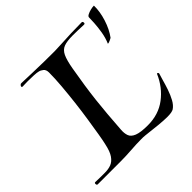

<svg xmlns="http://www.w3.org/2000/svg" viewBox="-195 -813 977 977"><g transform="rotate(-45 293.0 -324.5)"><path d="M476 8Q451 8 414.5 4.5Q378 1 328 -5Q321 -6 313.5 -6Q306 -6 298 -6Q266 -6 225.5 -3Q185 0 147 0H-18Q-25 0 -25 -10Q-25 -18 -17 -17Q6 -16 21.5 -16Q37 -16 50 -16Q75 -16 94.5 -23.5Q114 -31 129 -52.5Q144 -74 153 -117Q158 -137 164.5 -176.5Q171 -216 179 -267.5Q187 -319 193.5 -374.5Q200 -430 204.5 -483Q209 -536 209 -578Q209 -598 197.5 -607Q186 -616 176 -618Q166 -621 143.5 -622Q121 -623 101 -623Q88 -623 78.5 -622.5Q69 -622 64 -622Q58 -622 58 -627Q58 -631 62.5 -635.5Q67 -640 72 -639Q105 -638 147 -636.5Q189 -635 231 -634.5Q273 -634 306 -634Q322 -634 355.5 -636Q389 -638 429.5 -639.5Q470 -641 505 -641H506Q514 -641 514 -631Q514 -623 505 -624Q482 -625 463 -625.5Q444 -626 427 -626Q386 -626 363.5 -617.5Q341 -609 329 -583.5Q317 -558 308 -506Q298 -449 291 -401.5Q284 -354 279 -310Q274 -266 270 -218.5Q266 -171 262 -113Q260 -89 266.5 -70.5Q273 -52 298 -42Q323 -32 375 -32Q452 -32 507.5 -74Q563 -116 592 -183Q594 -186 595 -186Q598 -186 600.5 -182.5Q603 -179 601 -175Q597 -164 590.5 -140Q584 -116 574.5 -88Q565 -60 552 -36Q539 -12 521 0Q508 8 476 8ZM524 -469Q537 -499 542.5 -532.5Q548 -566 549.5 -593.5Q551 -621 551 -632Q551 -639 561.5 -644.5Q572 -650 586 -653.5Q600 -657 611 -657Q612 -614 596.5 -565Q581 -516 555 -481Q555 -481 543.5 -475Q532 -469 524 -469Z"/></g></svg>

Font: Tapestry
Style: Regular
Weight: 400
Designer: Robert E. Leuschke
Foundry: Robert E. Leuschke
Version: Version 1.010; ttfautohint (v1.8.4.7-5d5b)